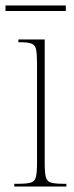

<svg xmlns="http://www.w3.org/2000/svg" viewBox="-30 -680 269 700"><path d="M22 0V-10H38Q69 -10 83 -14.5Q97 -19 101 -35Q105 -51 105 -86V-447Q105 -483 101.5 -499.5Q98 -516 85 -521Q72 -526 43 -526H37V-536H133V-86Q133 -51 137 -35Q141 -19 155 -14.5Q169 -10 199 -10H212V0ZM-10 -640V-660H210V-640Z"/></svg>

Font: Noto Serif Display ExtraCondensed Thin
Style: Regular
Weight: 100
Width: 2
Designer: Monotype Design Team
Foundry: Monotype Imaging Inc.
Version: Version 2.009